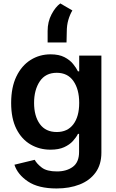

<svg xmlns="http://www.w3.org/2000/svg" viewBox="-20 -863 665 1097"><path d="M303.3 213.8Q199.2 213.8 139.7 173.8Q80.3 133.9 62.5 78.1L178.3 50.1Q190 72.4 218.8 94.5Q247.5 116.5 305.4 116.5Q360.4 116.5 396.1 90.2Q431.8 63.9 431.8 5.3V-98H425.4Q415.5 -78.1 396.5 -57.2Q377.5 -36.2 346.4 -22Q315.3 -7.8 268.5 -7.8Q205.6 -7.8 154.7 -37.5Q103.7 -67.1 73.7 -126.4Q43.7 -185.7 43.7 -274.5Q43.7 -364.3 73.7 -426.3Q103.7 -488.3 154.8 -520.4Q206 -552.6 268.8 -552.6Q317.1 -552.6 348.2 -536.4Q379.3 -520.2 397.5 -497.7Q415.8 -475.1 425.4 -455.3H432.5V-545.5H559.3V8.9Q559.3 77.4 525.9 123Q492.5 168.7 434.8 191.2Q377.1 213.8 303.3 213.8ZM304.3 -108.7Q365.8 -108.7 399.1 -152.9Q432.5 -197.1 432.5 -275.2Q432.5 -352.6 399.5 -399.9Q366.5 -447.1 304.3 -447.1Q240.1 -447.1 207.4 -398.3Q174.7 -349.4 174.7 -275.2Q174.7 -199.9 207.7 -154.3Q240.8 -108.7 304.3 -108.7ZM252.1 -620.4V-686.1Q252.1 -738.3 274.3 -780.7Q296.5 -823.2 324.6 -843.4L393.5 -803.3Q379.3 -779.5 370.4 -749.1Q361.5 -718.8 361.5 -680.8L360.1 -620.4Z"/></svg>

Font: Inter UI Semi Bold
Style: Regular
Weight: 600
Designer: Rasmus Andersson
Foundry: rsms
Version: 3.2;8d6f07862